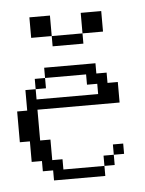

<svg xmlns="http://www.w3.org/2000/svg" viewBox="-38 -423 344 455"><g transform="rotate(-5 134.0 -195.0)"><path d="M194.8 -23.9V-48.3H219.2V-23.9ZM219.2 -48.3V-72.8H243.7V-48.3ZM48.3 -219.2V-243.7H72.8V-219.2ZM72.8 0V-23.9H48.3V-48.3H23.9V-97.2H0V-170.4H23.9V-219.2H48.3V-194.8H194.8V-219.2H170.4V-243.7H72.8V-268.1H194.8V-243.7H219.2V-219.2H243.7V-170.4H48.3V-97.2H72.8V-48.3H97.2V-23.9H194.8V0ZM97.2 -316.9V-341.3H170.4V-316.9ZM48.3 -341.3V-390.1H97.2V-341.3ZM170.4 -341.3V-390.1H219.2V-341.3Z"/></g></svg>

Font: FS Mondwest Regular
Style: Regular
Weight: 400
Designer: NZWStudios2024
Foundry: https://fontstruct.com
Version: Version 1.0